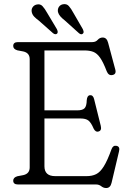

<svg xmlns="http://www.w3.org/2000/svg" viewBox="-20 -907 638 944"><path d="M45 -681Q45 -700 68.5 -700H434Q450.5 -700 460.5 -711.2Q470.5 -722.5 485 -722.5Q505 -722.5 511.5 -697L547 -564.5Q553 -541.5 532 -538Q513.5 -534.5 504.5 -557Q487.5 -601.5 472.2 -623.2Q457 -645 438.8 -652Q420.5 -659 395 -659H198.5V-364.5H361Q386 -364.5 396 -375Q406 -385.5 406.5 -414.5Q408.5 -437 421.5 -439Q437.5 -440.5 442.5 -420.5L475.5 -288Q481 -265 464.5 -260.5Q449.5 -256 440 -275.5Q428 -304 415 -314.2Q402 -324.5 375.5 -324.5H198.5V-89.5Q198.5 -41 251.5 -41H405.5Q433 -41 452.8 -50.8Q472.5 -60.5 490.2 -88.8Q508 -117 528.5 -174Q536 -193.5 552.5 -190Q571.5 -186.5 565 -162L528.5 -8Q522.5 17.5 502 17.5Q489 17.5 478 8.8Q467 0 452.5 0H68.5Q45 0 45 -19Q45 -34.5 65.5 -40.5L94.5 -46Q126 -53 126 -84V-616Q126 -647 94.5 -654L65.5 -659.5Q45 -665.5 45 -681ZM341 -843.5 387 -764Q390 -757.5 391 -751.8Q392 -746 388 -742Q379.5 -734 368 -744L298 -807Q285 -817 276.5 -826.8Q268 -836.5 265 -848Q262.5 -862.5 269.5 -873Q276.5 -883.5 289.5 -886Q307.5 -889.5 318.5 -877.2Q329.5 -865 341 -843.5ZM212 -843.5 259.5 -764Q262.5 -758 263.5 -752.2Q264.5 -746.5 261 -742Q252.5 -734.5 240.5 -744L170.5 -806Q157.5 -815.5 148.5 -824.8Q139.5 -834 136.5 -846Q133 -860 140 -870.8Q147 -881.5 159.5 -884.5Q177.5 -889 188.8 -877Q200 -865 212 -843.5Z"/></svg>

Font: Fraunces 72pt S100 Light
Style: Regular
Weight: 300
Version: Version 1.000; ttfautohint (v1.8.3)